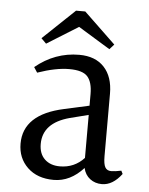

<svg xmlns="http://www.w3.org/2000/svg" viewBox="-49 -771 563 725"><g transform="rotate(5 232.5 -408.0)"><path d="M227 -670 108 -596 89 -615 210 -730H245L365 -615L348 -596ZM121 -217Q121 -180 142.5 -159.5Q164 -139 200 -139Q255 -139 292 -179V-342L221 -324Q121 -297 121 -217ZM364 -86Q338 -86 319 -100.5Q300 -115 294 -141Q244 -86 181.5 -86Q119 -86 82 -121.5Q45 -157 45 -212Q45 -323 197 -356L292 -377V-421Q292 -466 273.5 -487Q255 -508 204 -508Q153 -508 84 -484L71 -504Q145 -565 237 -565Q298 -565 331.5 -529Q365 -493 365 -429V-192Q365 -162 372 -150Q379 -138 394.5 -138Q410 -138 433 -143L439 -131Q405 -86 364 -86Z"/></g></svg>

Font: Halant
Style: Regular
Weight: 400
Designer: Hitesh Malaviya (Devanagari), Satya Rajpurohit (Latin)
Foundry: Indian Type Foundry
Version: Version 1.101;PS 1.0;hotconv 1.0.78;makeotf.lib2.5.61930; tt